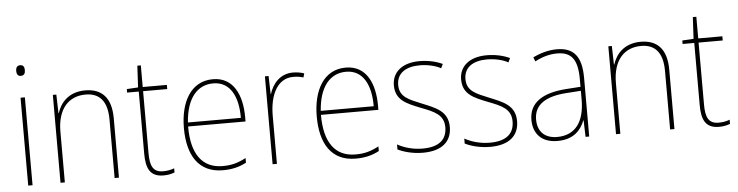

<svg xmlns="http://www.w3.org/2000/svg" viewBox="-45 -931 4416 1149"><g transform="rotate(-5 2162.5 -356.0)"><path d="M99 -722C79 -722 73 -706 73 -690C73 -673 79 -658 98 -658C119 -658 125 -672 125 -690C125 -706 121 -722 99 -722ZM111 -528H85V0H111Z M474 -538C374 -538 324 -477 305 -416H303L300 -528H279V0H305V-305C305 -446 376 -513 474 -513C555 -513 604 -465 604 -352V0H630V-357C630 -481 573 -538 474 -538Z M897 -15C836 -15 819 -55 819 -130V-503H964V-528H819V-658H798L791 -528L723 -524V-503H793V-130C793 -42 816 10 897 10C926 10 945 5 964 -2V-27C946 -20 924 -15 897 -15Z M1241 -538C1107 -538 1043 -416 1043 -261C1043 -100 1107 10 1254 10C1310 10 1353 -1 1395 -23V-51C1343 -24 1307 -15 1254 -15C1132 -15 1068 -105 1069 -269H1414V-295C1414 -427 1365 -538 1241 -538ZM1241 -513C1343 -513 1389 -420 1388 -293H1070C1080 -438 1145 -513 1241 -513Z M1721 -536C1643 -536 1598 -478 1580 -420H1578L1575 -528H1553V0H1579V-290C1579 -410 1624 -510 1721 -510C1745 -510 1764 -507 1782 -501L1789 -525C1769 -532 1746 -536 1721 -536Z M2039 -538C1905 -538 1841 -416 1841 -261C1841 -100 1905 10 2052 10C2108 10 2151 -1 2193 -23V-51C2141 -24 2105 -15 2052 -15C1930 -15 1866 -105 1867 -269H2212V-295C2212 -427 2163 -538 2039 -538ZM2039 -513C2141 -513 2187 -420 2186 -293H1868C1878 -438 1943 -513 2039 -513Z M2629 -130C2629 -226 2554 -251 2474 -284C2399 -315 2343 -334 2343 -407C2343 -477 2397 -513 2482 -513C2527 -513 2577 -502 2608 -484L2620 -509C2584 -526 2536 -538 2482 -538C2377 -538 2317 -485 2317 -407C2317 -317 2383 -292 2466 -259C2544 -229 2602 -206 2602 -131C2602 -59 2558 -15 2456 -15C2401 -15 2349 -29 2305 -53V-23C2337 -7 2392 10 2456 10C2572 10 2629 -44 2629 -130Z M3033 -130C3033 -226 2958 -251 2878 -284C2803 -315 2747 -334 2747 -407C2747 -477 2801 -513 2886 -513C2931 -513 2981 -502 3012 -484L3024 -509C2988 -526 2940 -538 2886 -538C2781 -538 2721 -485 2721 -407C2721 -317 2787 -292 2870 -259C2948 -229 3006 -206 3006 -131C3006 -59 2962 -15 2860 -15C2805 -15 2753 -29 2709 -53V-23C2741 -7 2796 10 2860 10C2976 10 3033 -44 3033 -130Z M3307 -537C3257 -537 3208 -523 3163 -501L3173 -476C3222 -502 3265 -512 3307 -512C3391 -512 3429 -467 3429 -347V-301L3341 -295C3202 -285 3119 -234 3119 -129C3119 -49 3166 10 3264 10C3361 10 3406 -42 3428 -99H3430L3433 0H3455V-353C3455 -483 3407 -537 3307 -537ZM3342 -271 3429 -277V-220C3428 -98 3379 -14 3264 -14C3189 -14 3147 -57 3147 -129C3147 -220 3220 -263 3342 -271Z M3811 -538C3711 -538 3661 -477 3642 -416H3640L3637 -528H3616V0H3642V-305C3642 -446 3713 -513 3811 -513C3892 -513 3941 -465 3941 -352V0H3967V-357C3967 -481 3910 -538 3811 -538Z M4234 -15C4173 -15 4156 -55 4156 -130V-503H4301V-528H4156V-658H4135L4128 -528L4060 -524V-503H4130V-130C4130 -42 4153 10 4234 10C4263 10 4282 5 4301 -2V-27C4283 -20 4261 -15 4234 -15Z"/></g></svg>

Font: Noto Sans Thai Looped SemiCondensed Thin
Style: Regular
Weight: 100
Width: 4
Designer: Sasikarn Vongin, Ben Mitchell
Foundry: The Fontpad Ltd
Version: Version 1.001